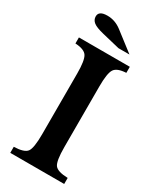

<svg xmlns="http://www.w3.org/2000/svg" viewBox="-239 -1030 906 1101"><g transform="rotate(30 214.5 -480.0)"><path d="M393 -40V0H36V-40Q104 -42 122.5 -67Q141 -92 141 -184V-586Q141 -672 123.5 -699.5Q106 -727 46 -730V-770H383V-730Q323 -727 305.5 -699.5Q288 -672 288 -586V-184Q288 -92 306.5 -67Q325 -42 393 -40ZM346 -830H273L157 -858Q107 -870 88 -885Q69 -900 69 -923Q69 -960 126 -960Q177 -960 220 -927Z"/></g></svg>

Font: Libre Baskerville
Style: Bold
Weight: 700
Designer: Pablo Impallari, Rodrigo Fuenzalida
Foundry: Pablo Impallari, Rodrigo Fuenzalida
Version: Version 1.000